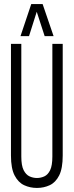

<svg xmlns="http://www.w3.org/2000/svg" viewBox="-20 -916 363 946"><path d="M34 -150V-700H85V-145Q85 -100 96.5 -77.5Q108 -55 125.5 -47Q143 -39 162 -39Q181 -39 198.5 -47Q216 -55 227 -77.5Q238 -100 238 -145V-700H289V-150Q289 -86 271.5 -51.5Q254 -17 225 -3.5Q196 10 162 10Q128 10 99 -3.5Q70 -17 52 -51.5Q34 -86 34 -150ZM81 -738 134 -896H190L244 -738H200L161 -858L123 -738Z"/></svg>

Font: Georama ExtraCondensed Light
Style: Regular
Weight: 300
Width: 2
Designer: Jean-Baptiste Levee
Foundry: Production Type
Version: Version 1.000